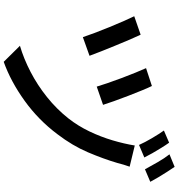

<svg xmlns="http://www.w3.org/2000/svg" viewBox="17 -917 966 1040"><g transform="rotate(90 500.0 -397.0)"><path d="M445.8 -736.8Q454.6 -719.2 469 -684.3Q483.4 -649.4 499 -608.9Q514.6 -568.4 527.8 -531.5Q541 -494.6 547.9 -472.2L449.2 -438Q442.4 -460.4 430.2 -496.6Q418 -532.7 402.8 -572.8Q387.7 -612.8 373.3 -648.2Q358.9 -683.6 349.1 -705.1ZM882.8 -616.2Q877 -601.1 871.8 -582.8Q866.7 -564.5 862.8 -549.8Q840.3 -473.6 804.7 -389.9Q769 -306.2 707 -225.1Q629.9 -122.1 525.6 -47.1Q421.4 27.8 314.9 65.9L228 -22Q297.9 -42.5 369.4 -79.6Q440.9 -116.7 505.6 -168.5Q570.3 -220.2 621.1 -284.2Q662.1 -336.4 691.7 -398.2Q721.2 -460 740 -523.2Q758.8 -586.4 768.1 -644ZM168 -675.8Q178.7 -653.8 194.1 -617.7Q209.5 -581.5 226.3 -540.5Q243.2 -499.5 258.1 -461.9Q272.9 -424.3 282.2 -398.9L181.2 -362.8Q173.3 -386.7 158.7 -425.8Q144 -464.8 126.5 -507.6Q108.9 -550.3 93 -586.7Q77.1 -623 67.9 -641.1ZM752.9 -830.1Q765.6 -812.5 780.5 -788.3Q795.4 -764.2 809.6 -739.5Q823.7 -714.8 833 -695.8L765.1 -667Q751 -698.7 728.3 -737.3Q705.6 -775.9 687 -801.8ZM883.8 -859.9Q896 -842.3 911.1 -818.6Q926.3 -794.9 940.7 -770.8Q955.1 -746.6 964.8 -728L897 -699.2Q880.4 -730 858.6 -767.8Q836.9 -805.7 815.9 -832Z"/></g></svg>

Font: Source Han Sans CN Medium
Style: Regular
Weight: 500
Designer: Ryoko NISHIZUKA  (kana, bopomofo & ideographs); Paul D. Hunt (Latin, Greek & Cyrillic); Sandoll Communications , Soo-you
Foundry: Adobe
Version: Version 2.004;hotconv 1.0.118;makeotfexe 2.5.65603